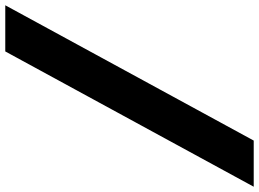

<svg xmlns="http://www.w3.org/2000/svg" viewBox="-259 -735 982 728"><g transform="rotate(90 232.0 -371.0)"><path d="M401 -842H576L63 100H-112Z"/></g></svg>

Font: Montserrat Alternates ExtraBold
Style: Italic
Weight: 800
Italic angle: -11.3°
Designer: Julieta Ulanovsky
Foundry: Julieta Ulanovsky
Version: Version 7.200